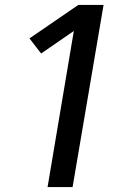

<svg xmlns="http://www.w3.org/2000/svg" viewBox="-20 -755 540 775"><path d="M172 0 278 -630 146 -539 99 -600 296 -735H398L273 0Z"/></svg>

Font: iosevka_custom_sans_ss08 SmBd
Style: Italic
Weight: 600
Italic angle: -10°
Designer: Belleve Invis
Foundry: Belleve Invis
Version: Version 10.3.0; ttfautohint (v1.8.3)